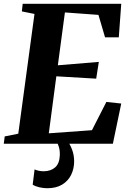

<svg xmlns="http://www.w3.org/2000/svg" viewBox="-32 -763 690 1019"><path d="M-12 0 -7 -39 65 -53.5 151 -689 84 -702.5 88.5 -743H611.5L598.5 -565H525.5L490.5 -684L312.5 -697L275 -416.5L492.5 -434.5L478.5 -345.5L267 -358L227 -55.5L456 -72L532.5 -222L611.5 -213.5L567 0ZM299 -16.5 326 -14.5Q339.5 2 350.5 31Q361.5 60 361.5 93.5Q361.5 132.5 345.5 165Q329.5 197.5 297.8 216.8Q266 236 219 236Q198.5 236 176.8 231Q155 226 141.5 217L151.5 136Q159.5 140 172.5 143Q185.5 146 200.5 146Q238 145.5 261 125Q284 104.5 285.5 60Q286 32.5 279.8 14.8Q273.5 -3 269 -14.5Z"/></svg>

Font: Merriweather 60pt ExtraBold
Style: Italic
Weight: 800
Italic angle: -7.8°
Version: Version 2.101